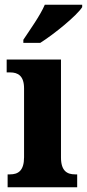

<svg xmlns="http://www.w3.org/2000/svg" viewBox="-20 -786 365 806"><path d="M78 -619V-606H149C209 -644 303 -721 325 -756V-766H168C149 -721 105 -660 78 -619ZM12 0H304V-54H295C262 -54 236 -68 236 -125V-536H8V-482H23C55 -482 81 -468 81 -415V-126C81 -69 56 -54 22 -54H12Z"/></svg>

Font: Noto Serif Condensed ExtraBold
Style: Regular
Weight: 800
Width: 3
Designer: Monotype Design Team
Foundry: Monotype Imaging Inc.
Version: Version 2.013